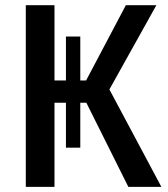

<svg xmlns="http://www.w3.org/2000/svg" viewBox="-20 -728 655 748"><path d="M236.9 -152.8V-327.7H192.3V0H80.5V-707.7H192.3V-414.4H236.9V-585.6H292.8V-414.4H315.4L470.3 -707.7H589.2L406.2 -379.5L608.7 0H480L316.4 -327.7H292.8V-152.8Z"/></svg>

Font: Fira Code Medium
Style: Regular
Weight: 500
Designer: Carrois Corporate, Edenspiekermann AG, Nikita Prokopov
Foundry: Carrois Corporate, Edenspiekermann AG, Nikita Prokopov
Version: Version 6.002